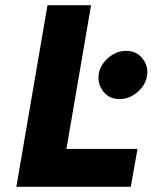

<svg xmlns="http://www.w3.org/2000/svg" viewBox="-20 -720 588 740"><path d="M163 -700 43 0H484L510 -146H236L331 -700ZM360 -432Q356 -396 378.5 -367Q401 -338 441 -338Q467 -338 490 -351Q513 -364 528.5 -385Q544 -406 547 -430Q552 -466 529 -495Q506 -524 466 -524Q440 -524 417 -511Q394 -498 378.5 -477Q363 -456 360 -432Z"/></svg>

Font: Jost* 700 Bold Italic
Style: Bold Italic
Weight: 700
Italic angle: -10°
Version: Version 3.200; ttfautohint (v0.97) -l 8 -r 50 -G 200 -x 14 -